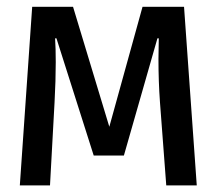

<svg xmlns="http://www.w3.org/2000/svg" viewBox="-20 -561 655 581"><path d="M536.9 -540.5 575.4 0H483.1L464.1 -251.3Q459.5 -314.4 459.5 -382.6Q459.5 -402.1 460.5 -445.1H456.4L354.9 -90.3H263.6L150.8 -445.1H146.7Q148.7 -414.4 148.7 -372.8Q148.7 -318.5 145.1 -251.8L131.3 0H40L77.4 -540.5H201L310.8 -177.4L411.3 -540.5Z"/></svg>

Font: Fira Code Fixed Retina
Style: Regular
Weight: 450
Monospace: yes
Designer: Carrois Corporate, Edenspiekermann AG, Nikita Prokopov
Foundry: Carrois Corporate, Edenspiekermann AG, Nikita Prokopov
Version: Version 5.002